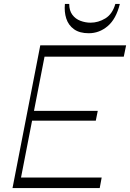

<svg xmlns="http://www.w3.org/2000/svg" viewBox="-20 -962 665 982"><path d="M200 -672 212 -730H625L613 -672ZM70 0 80 -54H500L490 0ZM44 0 186 -730H219L77 0ZM139 -345 149 -395H480L470 -345ZM434 -792Q387 -792 358.5 -812.5Q330 -833 319 -867Q308 -901 312 -942H334Q334 -908 350 -886.5Q366 -865 391.5 -855.5Q417 -846 443 -846Q483 -846 519 -868Q555 -890 570 -942H593Q574 -865 531 -828.5Q488 -792 434 -792Z"/></svg>

Font: Savate ExtraLight
Style: Italic
Weight: 200
Italic angle: -11°
Designer: Max Esnée
Foundry: Plomb Type
Version: Version 2.000